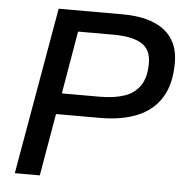

<svg xmlns="http://www.w3.org/2000/svg" viewBox="-50 -716 740 765"><g transform="rotate(5 320.5 -334.0)"><path d="M37 0 154 -668H409Q519 -668 576.5 -623.5Q634 -579 634 -494Q634 -408 600.5 -354Q567 -300 504.5 -274.5Q442 -249 356 -249H180L137 0ZM196 -333H348Q404 -333 445 -346.5Q486 -360 508.5 -393Q531 -426 531 -483Q531 -538 493 -561Q455 -584 381 -584H239Z"/></g></svg>

Font: Gantari Medium
Style: Italic
Weight: 500
Italic angle: -10°
Designer: Anugrah Pasau
Foundry: Lafontype
Version: Version 1.000